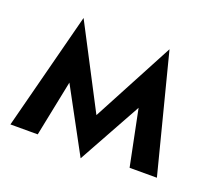

<svg xmlns="http://www.w3.org/2000/svg" viewBox="-97 -612 820 760"><g transform="rotate(20 313.5 -232.0)"><path d="M437 -345 507 0H622L495 -495ZM495 -495 282 -94 312 31 505 -318ZM123 -318 312 31 342 -94 133 -495ZM133 -495 5 0H120L190 -345Z"/></g></svg>

Font: NM-font
Style: Medium
Weight: 500
Designer: ""
Foundry: ""
Version: ""